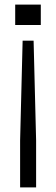

<svg xmlns="http://www.w3.org/2000/svg" viewBox="-20 -620 245 840"><path d="M79 -442 68 -5.5V200H138V-5.5L127 -442ZM46.5 -600V-510.5H158.5V-600Z"/></svg>

Font: Big Shoulders Stencil Display
Style: Regular
Weight: 400
Designer: Patric King
Foundry: XO Type Co
Version: Version 1.000